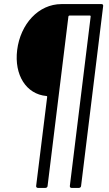

<svg xmlns="http://www.w3.org/2000/svg" viewBox="-20 -720 532 940"><path d="M281 -700C168 -700 80 -602 64 -475C49 -353 108 -259 207 -250C210 -250 211 -248 211 -246L157 190C156 196 160 200 166 200H202C208 200 213 196 213 190L315 -640C316 -642 318 -644 320 -644H421C422 -644 424 -642 424 -640L322 190C321 196 325 200 330 200H366C372 200 377 196 377 190L485 -690C486 -696 483 -700 477 -700Z"/></svg>

Font: Barlow Semi Condensed
Style: Italic
Weight: 400
Width: 4
Italic angle: -7°
Designer: Jeremy Tribby
Foundry: Tribby Type
Version: Version 1.422;hotconv 1.0.109;makeotfexe 2.5.65596